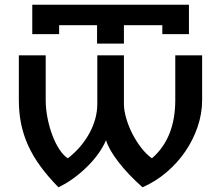

<svg xmlns="http://www.w3.org/2000/svg" viewBox="-20 -782 938 815"><path d="M174 -547V-357Q174 -319 182 -279.5Q190 -240 203 -206Q216 -172 233 -146.5Q250 -121 268 -110Q326 -155 359.5 -216.5Q393 -278 393 -341V-547H506V-341Q506 -313 516 -279Q526 -245 542.5 -213Q559 -181 580.5 -153.5Q602 -126 625 -110Q724 -196 724 -357V-547H838V-357Q838 -300 819 -244Q800 -188 766.5 -139Q733 -90 686.5 -50.5Q640 -11 585 13Q525 -40 483.5 -93.5Q442 -147 430 -187Q419 -160 398 -130.5Q377 -101 349.5 -74Q322 -47 291 -24.5Q260 -2 228 13Q183 -33 151 -77Q119 -121 99 -165.5Q79 -210 69.5 -257Q60 -304 60 -357V-547ZM117 -762H782V-637H669V-675H506V-597H392V-675H231V-637H117Z"/></svg>

Font: Involve SemiBold
Style: Regular
Weight: 600
Designer: Stefan Peev
Foundry: Context Ltd.
Version: Version 1.001